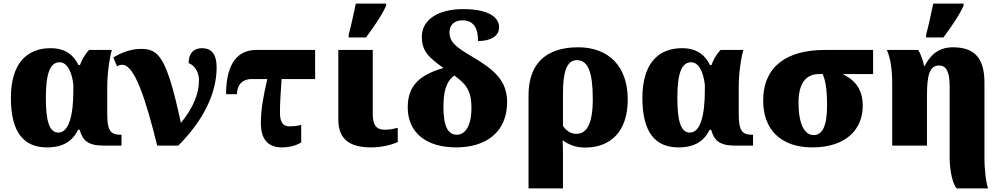

<svg xmlns="http://www.w3.org/2000/svg" viewBox="-20 -816 5626 1076"><path d="M243 10C333 10 386 -24 418 -89H426C443 -32 468 0 561 0H661V-61H653C600 -61 581 -86 581 -174V-330C581 -408 595 -499 607 -536H479C448 -502 439 -478 428 -451H420C395 -503 351 -546 263 -546C130 -546 41 -460 41 -267C41 -75 113 10 243 10ZM307 -73C256 -73 237 -138 237 -268C237 -400 259 -467 314 -467C349 -467 380 -430 391 -343V-307C391 -175 368 -73 307 -73Z M979 0C1121 -142 1194 -294 1194 -438C1194 -493 1179 -546 1112 -546C1065 -546 1037 -517 1037 -462C1058 -456 1095 -426 1095 -365C1095 -299 1070 -221 994 -127C913 -501 869 -542 769 -542C712 -542 656 -519 615 -494L636 -444C643 -449 654 -453 665 -453C735 -453 797 -258 861 0Z M1560 10C1607 10 1645 -3 1668 -18V-116C1650 -111 1628 -108 1600 -108C1567 -108 1549 -132 1549 -183C1549 -233 1551 -270 1558 -373H1746V-536H1415C1322 -536 1247 -473 1247 -288H1308C1308 -335 1333 -373 1392 -373H1478C1454 -269 1442 -200 1442 -126C1442 -41 1477 10 1560 10Z M1934 -606H2031C2073 -663 2117 -725 2144 -784V-796H1974C1963 -743 1948 -673 1934 -621ZM2060 10C2132 10 2188 -10 2209 -20V-100C2188 -94 2163 -89 2136 -89C2087 -89 2069 -117 2069 -180V-536H1876V-145C1876 -30 1947 10 2060 10Z M2536 10C2708 10 2822 -79 2822 -244C2822 -366 2746 -427 2632 -495C2535 -552 2499 -579 2499 -636C2499 -673 2524 -702 2571 -702C2639 -702 2659 -653 2659 -586C2730 -586 2777 -613 2777 -664C2777 -707 2738 -765 2575 -765C2436 -765 2344 -706 2344 -610C2344 -529 2382 -495 2465 -435C2339 -398 2265 -342 2265 -214C2265 -71 2371 10 2536 10ZM2540 -61C2489 -61 2465 -111 2465 -218C2465 -338 2500 -374 2526 -393C2586 -348 2622 -316 2622 -211C2622 -110 2587 -61 2540 -61Z M2942 240H3135V49C3135 13 3134 -12 3133 -30C3164 -8 3202 11 3260 11C3393 11 3498 -70 3498 -258C3498 -445 3391 -551 3220 -551C3027 -551 2942 -446 2942 -283ZM3210 -66C3173 -66 3150 -89 3135 -110V-293C3135 -405 3153 -479 3213 -479C3276 -479 3302 -410 3302 -261C3302 -115 3265 -66 3210 -66Z M3782 10C3872 10 3925 -24 3957 -89H3965C3982 -32 4007 0 4100 0H4200V-61H4192C4139 -61 4120 -86 4120 -174V-330C4120 -408 4134 -499 4146 -536H4018C3987 -502 3978 -478 3967 -451H3959C3934 -503 3890 -546 3802 -546C3669 -546 3580 -460 3580 -267C3580 -75 3652 10 3782 10ZM3846 -73C3795 -73 3776 -138 3776 -268C3776 -400 3798 -467 3853 -467C3888 -467 3919 -430 3930 -343V-307C3930 -175 3907 -73 3846 -73Z M4532 10C4730 10 4815 -99 4815 -223C4815 -324 4763 -371 4703 -401H4873V-536H4601C4395 -536 4257 -448 4257 -252C4257 -90 4356 10 4532 10ZM4540 -59C4486 -59 4455 -125 4455 -242C4455 -353 4500 -401 4570 -401H4591C4603 -369 4615 -330 4615 -225C4615 -108 4588 -59 4540 -59Z M5170 -606H5267C5309 -663 5353 -725 5380 -784V-796H5210C5199 -743 5184 -673 5170 -621ZM5518 240C5507 214 5497 139 5497 68V-353C5497 -492 5440 -551 5320 -551C5232 -551 5189 -498 5161 -445H5159C5153 -477 5140 -513 5126 -536H4950C4965 -504 4980 -444 4980 -349V0H5175V-282C5175 -393 5189 -449 5242 -449C5281 -449 5302 -418 5302 -332V67C5302 136 5318 217 5342 240Z"/></svg>

Font: UArctic Serif Black
Style: Regular
Weight: 900
Designer: Customization by Puisto advertising & original work Monotype Design Team
Foundry: Monotype Imaging Inc.
Version: Version 2.004